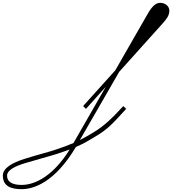

<svg xmlns="http://www.w3.org/2000/svg" viewBox="-484 -1039 1216 1356"><path d="M-331 297C-245 297 -96 248 52 -1C117 -29 143 -48 180 -69C284 -129 315 -171 407 -270L387 -290C310 -207 253 -149 171 -101C137 -81 113 -66 80 -50L358 -532L666 -875C693 -905 712 -930 712 -964C712 -997 680 -1020 646 -1019C617 -1018 591 -997 559 -941L330 -542L103 -290L123 -270L263 -426L35 -29C4 -16 -34 -1 -88 17C-137 34 -233 58 -314 84C-395 110 -464 147 -464 201C-464 279 -402 297 -331 297ZM-434 201C-434 162 -376 134 -306 113C-227 89 -128 63 -79 47C-45 36 -16 26 8 17C-103 196 -230 267 -331 267C-385 267 -434 253 -434 201Z"/></svg>

Font: Louise
Style: Regular
Weight: 400
Designer: Ange Degheest & Luna Delabre & Camille Depalle
Foundry: Velvetyne Type Foundry
Version: Version 1.000;FEAKit 1.0